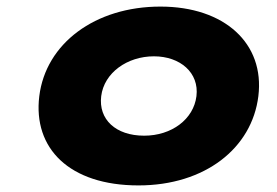

<svg xmlns="http://www.w3.org/2000/svg" viewBox="-20 -548 841 583"><path d="M99.3 -256C79.9 -98 190.1 15 400.5 15C602.3 15 745.1 -98 764.5 -256C784.2 -416 661.9 -528 467.1 -528C268.7 -528 119 -416 99.3 -256ZM287.3 -256C296.1 -327 366.3 -377 447.4 -377C527.3 -377 585.2 -327 576.5 -256C567.9 -186 501.3 -136 417.8 -136C330.7 -136 278.7 -186 287.3 -256Z"/></svg>

Font: Hussar
Style: BdSuprExtOblOne
Weight: 700
Foundry: Cannot Into Space Fonts
Version: Version 2.00